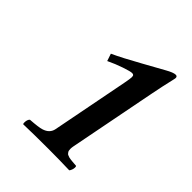

<svg xmlns="http://www.w3.org/2000/svg" viewBox="-176 -715 822 822"><g transform="rotate(45 235.0 -304.0)"><path d="M212.9 -81.1 280.8 -430.2Q286.6 -460.4 286.6 -468.8Q286.6 -477.5 283.7 -480.2Q280.8 -482.9 274.9 -482.9Q264.6 -482.9 230.7 -471.4Q196.8 -460 163.1 -443.8L151.9 -477.1Q197.3 -497.6 276.6 -542Q356 -586.4 368.2 -592.8Q398.4 -609.9 412.1 -609.9Q421.9 -609.9 421.9 -599.6Q421.9 -597.7 420.9 -592.8Q406.2 -530.3 396 -477.1L318.8 -81.1Q317.4 -73.2 317.4 -65.9Q317.4 -60.5 318.4 -56.4Q319.3 -52.2 321.8 -49.1Q324.2 -45.9 326.2 -43.7Q328.1 -41.5 333 -40L340.8 -37.1Q343.8 -36.1 350.6 -35.4Q357.4 -34.7 361.1 -34.2Q364.7 -33.7 373.5 -33.2Q382.3 -32.7 386.2 -32.2Q388.2 -30.3 388.2 -23.9Q388.2 -17.1 385.3 -9.3Q382.3 -1.5 378.9 2Q317.4 0 251 0Q161.6 0 100.1 2Q98.1 0 98.1 -6.3Q98.1 -24.4 106.9 -32.2Q156.7 -35.6 173.3 -41Q207 -51.3 212.9 -81.1Z"/></g></svg>

Font: Linux Libertine G
Style: Semibold Italic
Weight: 600
Italic angle: -11.5°
Designer: Philipp H. Poll
Foundry: Philipp H. Poll
Version: Version 5.1.1